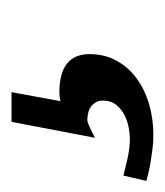

<svg xmlns="http://www.w3.org/2000/svg" viewBox="-54 -68 288 335"><g transform="rotate(-90 90.5 100.0)"><path d="M164.1 111.8Q164.1 137.7 152.8 158.4Q141.6 179.2 122.1 193.6Q102.5 208 76.9 215.6Q51.3 223.1 22.9 223.1Q11.7 223.1 -0.2 221.7Q-12.2 220.2 -22.9 218.5Q-33.7 216.8 -42.7 214.6Q-51.8 212.4 -57.1 210.9L-47.9 170.9Q-36.6 173.8 -18.1 178Q0.5 182.1 17.1 182.1Q23.9 182.1 35.2 180.2Q46.4 178.2 56.9 173.1Q67.4 168 75.2 158.7Q83 149.4 83 134.8Q83 127.4 79.8 122.3Q76.7 117.2 72 114Q67.4 110.8 61.5 109.4Q55.7 107.9 49.8 107.9Q45.4 107.9 39.6 110.6Q33.7 113.3 18.1 121.1L45.9 -24.4H97.7L82 61Q85.9 60.1 89.6 59.6Q93.3 59.1 97.2 59.1Q164.1 59.1 164.1 111.8Z"/></g></svg>

Font: Charis SIL Viet
Style: Italic
Weight: 400
Italic angle: -11°
Foundry: SIL International
Version: Version 5.000